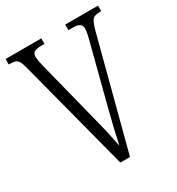

<svg xmlns="http://www.w3.org/2000/svg" viewBox="-171 -823 860 932"><g transform="rotate(-30 259.0 -357.0)"><path d="M66 -632Q57 -664 46.5 -673.5Q36 -683 9 -683H0V-714H200V-683H181Q151 -683 141 -674.5Q131 -666 131 -650Q131 -636 136 -614Q141 -592 145 -577L227 -252Q242 -195 251 -154.5Q260 -114 268 -73Q277 -116 286 -155Q295 -194 310 -252L393 -573Q397 -588 402.5 -611Q408 -634 408 -649Q408 -666 397 -674.5Q386 -683 355 -683H334V-714H518V-683H510Q481 -683 470 -671.5Q459 -660 447 -618L285 0H231Z"/></g></svg>

Font: Noto Serif Sinhala ExtraCondensed Light
Style: Regular
Weight: 300
Width: 2
Designer: Jelle Bosma - Monotype Design Team
Foundry: Monotype Imaging Inc.
Version: Version 2.007; ttfautohint (v1.8.4.7-5d5b)